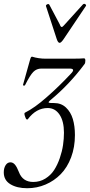

<svg xmlns="http://www.w3.org/2000/svg" viewBox="-60 -725 476 1017"><path d="M255.9 -498Q247.1 -498 240.2 -519L184.1 -690.9Q181.2 -697.3 189.2 -701.7Q197.3 -706.1 201.2 -700.2L256.8 -595.2Q261.2 -582 267.1 -582Q271.5 -582 279.8 -591.8L378.9 -701.2Q385.7 -708 393.1 -701.7Q398.4 -697.3 394 -691.9L275.9 -516.1Q263.2 -498 255.9 -498ZM84 272Q29.8 272 -5.1 250.7Q-40 229.5 -40 188Q-40 165.5 -30.3 150.1Q-20.5 134.8 -4.9 134.8Q8.8 134.8 19.3 147.2Q29.8 159.7 40 186Q59.6 238.8 116.2 238.8Q151.4 238.8 180.2 220.9Q209 203.1 226.8 175.5Q244.6 147.9 256.8 112.3Q269 76.7 273.9 43.2Q278.8 9.8 278.8 -22Q278.8 -83 255.4 -117.9Q231.9 -152.8 192.9 -152.8Q131.8 -152.8 87.9 -94.2Q85.9 -91.8 83.5 -91.8Q81.1 -91.8 78.6 -95Q76.2 -98.1 74.2 -104Q65.9 -125 71.8 -127.9Q124.5 -154.3 187 -210Q251.5 -266.1 314.9 -334Q342.8 -361.8 308.1 -361.8H159.2Q133.8 -361.8 116.5 -344.2Q99.1 -326.7 73.2 -274.9Q71.8 -272 68.8 -271.5Q65.9 -271 63.7 -272.2Q61.5 -273.4 62 -275.9L99.1 -408.2Q102.1 -418.5 104.2 -421.6Q106.4 -424.8 109.9 -424.8Q144.5 -414.1 183.1 -414.1H307.1Q371.1 -414.1 384.8 -416Q392.1 -416 392.1 -404.8Q392.1 -391.6 388.2 -386.2Q307.1 -276.9 206.1 -193.8Q193.8 -183.1 199.2 -180.7Q203.1 -179.2 227.1 -179.2Q264.2 -179.2 289.6 -155.3Q314.9 -131.3 325.9 -94.2Q336.9 -57.1 336.9 -9.8Q336.9 54.7 316.7 108.4Q296.4 162.1 261.7 197.5Q227.1 232.9 181.4 252.4Q135.7 272 84 272Z"/></svg>

Font: Junicode SmCond Light
Style: Italic
Weight: 300
Width: 4
Italic angle: -11°
Designer: Peter S. Baker
Version: Version 2.206